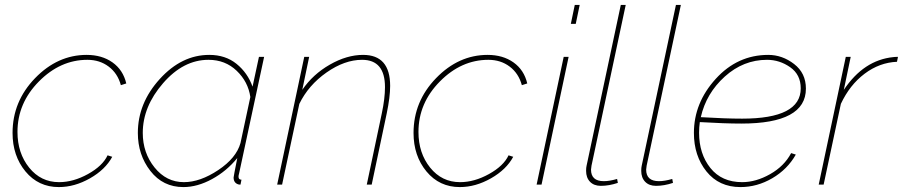

<svg xmlns="http://www.w3.org/2000/svg" viewBox="-20 -750 3668 780"><path d="M31 -210Q31 -338 122.5 -432.5Q214 -527 332 -527Q394 -527 437 -496.5Q480 -466 493 -411L471 -404Q458 -452 421.5 -479.5Q385 -507 335 -507Q225 -507 138 -419Q51 -331 51 -214Q51 -128 98.5 -69Q146 -10 220 -10Q278 -10 337.5 -43Q397 -76 417 -119L436 -113Q408 -61 345.5 -25.5Q283 10 219 10Q136 10 83.5 -53.5Q31 -117 31 -210Z M540 -210Q540 -331 629 -429Q718 -527 830 -527Q896 -527 941 -490.5Q986 -454 1006 -398L1032 -519H1053L951 -44Q949 -38 949 -32Q949 -20 961 -20L957 0Q951 0 948 -1Q929 -7 929 -29Q929 -33 944 -108Q901 -55 841.5 -22.5Q782 10 725 10Q642 10 591 -55.5Q540 -121 540 -210ZM957 -169 997 -356Q988 -418 941.5 -462.5Q895 -507 827 -507Q725 -507 642.5 -412Q560 -317 560 -210Q560 -129 608 -69.5Q656 -10 727 -10Q793 -10 866.5 -59Q940 -108 957 -169Z M1216 -519H1236L1208 -385Q1251 -448 1320 -487.5Q1389 -527 1455 -527Q1565 -527 1565 -401Q1565 -356 1551 -289L1490 0H1470L1531 -289Q1544 -350 1544 -396Q1544 -507 1451 -507Q1380 -507 1306.5 -455.5Q1233 -404 1196 -328L1126 0H1106Z M1660 -210Q1660 -338 1751.5 -432.5Q1843 -527 1961 -527Q2023 -527 2066 -496.5Q2109 -466 2122 -411L2100 -404Q2087 -452 2050.5 -479.5Q2014 -507 1964 -507Q1854 -507 1767 -419Q1680 -331 1680 -214Q1680 -128 1727.5 -69Q1775 -10 1849 -10Q1907 -10 1966.5 -43Q2026 -76 2046 -119L2065 -113Q2037 -61 1974.5 -25.5Q1912 10 1848 10Q1765 10 1712.5 -53.5Q1660 -117 1660 -210Z M2315 -730H2335L2319 -653H2299ZM2270 -519H2290L2180 0H2160Z M2361 -56Q2361 -69 2363 -77L2502 -730H2522L2383 -77Q2381 -65 2381 -61Q2381 -14 2433 -14Q2456 -14 2487 -23L2490 -7Q2454 5 2421 5Q2393 5 2377 -11.5Q2361 -28 2361 -56Z M2585 -56Q2585 -69 2587 -77L2726 -730H2746L2607 -77Q2605 -65 2605 -61Q2605 -14 2657 -14Q2680 -14 2711 -23L2714 -7Q2678 5 2645 5Q2617 5 2601 -11.5Q2585 -28 2585 -56Z M2992 -248Q2924 -248 2823 -254Q2820 -233 2820 -211Q2820 -125 2866 -67.5Q2912 -10 2995 -10Q3051 -10 3108.5 -42.5Q3166 -75 3194 -128L3213 -122Q3179 -62 3117.5 -26Q3056 10 2988 10Q2901 10 2850 -53.5Q2799 -117 2799 -210Q2799 -332 2887.5 -429.5Q2976 -527 3101 -527Q3158 -527 3206 -490Q3254 -453 3254 -390Q3254 -248 2992 -248ZM3096 -507Q3000 -507 2924.5 -439Q2849 -371 2827 -274Q2927 -268 2995 -268Q3233 -268 3233 -391Q3233 -447 3190 -477Q3147 -507 3096 -507Z M3416 -519H3436L3408 -385Q3489 -506 3609 -518Q3615 -519 3628 -519L3624 -499Q3553 -496 3492.5 -450.5Q3432 -405 3396 -328L3326 0H3306Z"/></svg>

Font: Raleway-v4020 Thin
Style: Italic
Weight: 250
Italic angle: -12°
Designer: Matt McInerney, Pablo Impallari, Rodrigo Fuenzalida
Foundry: Matt McInerney, Pablo Impallari, Rodrigo Fuenzalida
Version: Version 4.020;PS 004.020;hotconv 1.0.88;makeotf.lib2.5.64775